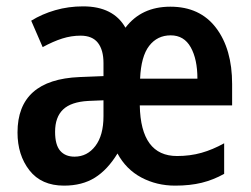

<svg xmlns="http://www.w3.org/2000/svg" viewBox="-20 -573 787 603"><path d="M515 -552Q608 -552 658.5 -485.5Q709 -419 709 -309V-242H419Q422 -83 536 -83Q577 -83 612.5 -93Q648 -103 684 -123V-27Q650 -8 613.5 1Q577 10 530 10Q472 10 424 -15.5Q376 -41 349 -91Q318 -40 278 -15Q238 10 181 10Q110 10 72.5 -38Q35 -86 35 -157Q35 -323 230 -331L305 -334V-375Q305 -416 287.5 -438.5Q270 -461 233 -461Q204 -461 175.5 -452Q147 -443 114 -425L78 -508Q112 -529 153.5 -541Q195 -553 241 -553Q336 -553 374 -486Q424 -552 515 -552ZM516 -462Q474 -462 448.5 -429Q423 -396 420 -326H600Q600 -387 579 -424.5Q558 -462 516 -462ZM257 -256Q203 -253 178 -229Q153 -205 153 -159Q153 -118 169 -99.5Q185 -81 214 -81Q254 -81 279.5 -114.5Q305 -148 305 -208V-258Z"/></svg>

Font: Noto Sans Sinhala Condensed SemiBold
Style: Regular
Weight: 600
Width: 3
Designer: Jelle Bosma - Monotype Design Team
Foundry: Monotype Imaging Inc.
Version: Version 2.006; ttfautohint (v1.8.4.7-5d5b)